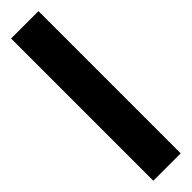

<svg xmlns="http://www.w3.org/2000/svg" viewBox="9 -1050 483 483"><g transform="rotate(45 250.0 -808.5)"><path d="M503 -760H-3V-857.5H503Z"/></g></svg>

Font: Noto Sans Hebrew
Style: Regular
Weight: 400
Designer: Monotype Design Team
Foundry: Monotype Imaging Inc.
Version: Version 2.003;January 10, 2023;FontCreator 14.0.0.2877 64-bi